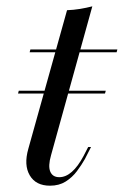

<svg xmlns="http://www.w3.org/2000/svg" viewBox="-20 -569 387 600"><path d="M36.3 -276.6 38.7 -285.5H310.5L308.1 -276.6ZM136.3 11.3Q91.9 11.3 73 -21Q54 -53.2 68.5 -104L189.5 -537.1Q209.7 -537.9 229.8 -541.1Q250 -544.4 268.5 -549.2L139.5 -83.9Q129.8 -50 137.1 -32.7Q144.4 -15.3 165.3 -15.3Q185.5 -15.3 204.4 -31.9Q223.4 -48.4 241.1 -81.5L255.6 -109.7H264.5L245.2 -71.8Q234.7 -53.2 220.2 -33.9Q205.6 -14.5 185.1 -1.6Q164.5 11.3 136.3 11.3ZM72.6 -405.6 75 -414.5H346.8L344.4 -405.6Z"/></svg>

Font: Playfair 144pt
Style: Italic
Weight: 400
Italic angle: -15.6°
Designer: Claus Eggers Sørensen
Foundry: Claus Eggers Sørensen
Version: Version 2.001;gftools[0.9.30]